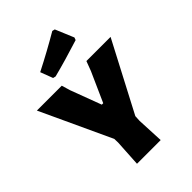

<svg xmlns="http://www.w3.org/2000/svg" viewBox="-270 -1032 1146 1146"><g transform="rotate(-45 303.0 -459.0)"><path d="M393 -918 410 -914 459 -797 453 -781Q321 -739 215 -712L198 -716L168 -795Q286 -855 393 -918ZM614 -647 384 -208 382 -170 390 0H190L200 -170L199 -201L-8 -647H202L218 -593L291 -398H303L387 -586L410 -647Z"/></g></svg>

Font: Alegreya Sans SC Black
Style: Regular
Weight: 900
Designer: Juan Pablo del Peral
Foundry: Huerta Tipografica
Version: Version 2.007